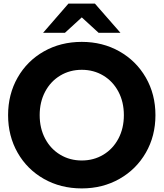

<svg xmlns="http://www.w3.org/2000/svg" viewBox="-20 -1021 898 1054"><path d="M216.7 -841.1 355.6 -1001.1H501.1L641.1 -841.1H521.1L428.9 -925.6L336.7 -841.1ZM833.3 -388.9Q833.3 -274.4 780.6 -182.8Q727.8 -91.1 635.6 -38.9Q543.3 13.3 428.9 13.3Q313.3 13.3 221.1 -38.9Q128.9 -91.1 76.7 -182.8Q24.4 -274.4 24.4 -388.9Q24.4 -503.3 76.7 -595Q128.9 -686.7 221.1 -738.9Q313.3 -791.1 428.9 -791.1Q543.3 -791.1 635.6 -738.9Q727.8 -686.7 780.6 -595Q833.3 -503.3 833.3 -388.9ZM660 -388.9Q660 -461.1 630 -517.8Q600 -574.4 547.2 -606.1Q494.4 -637.8 428.9 -637.8Q363.3 -637.8 310.6 -606.1Q257.8 -574.4 227.8 -517.8Q197.8 -461.1 197.8 -388.9Q197.8 -316.7 227.8 -260Q257.8 -203.3 310.6 -171.7Q363.3 -140 428.9 -140Q494.4 -140 547.2 -171.7Q600 -203.3 630 -260Q660 -316.7 660 -388.9Z"/></svg>

Font: Paperlogy 8 ExtraBold
Style: Regular
Weight: 800
Designer: redesigned by Lee Juim, glyphs from Gmarket Sans & Montserrat
Foundry: PT&
Version: Version 1.001